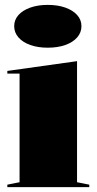

<svg xmlns="http://www.w3.org/2000/svg" viewBox="-20 -765 395 785"><path d="M175 -570Q135 -570 104 -581Q73 -592 55.5 -612Q38 -632 38 -658Q38 -684 55.5 -703.5Q73 -723 104 -734Q135 -745 175 -745Q216 -745 247 -734Q278 -723 295.5 -703.5Q313 -684 313 -658Q313 -632 295.5 -612Q278 -592 247 -581Q216 -570 175 -570ZM10 0V-10L60 -20V-464H10V-475L295 -515V-20L345 -10V0Z"/></svg>

Font: Kalnia
Style: Bold
Weight: 700
Designer: Frida Medrano
Foundry: Frida Medrano
Version: Version 1.105